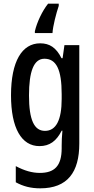

<svg xmlns="http://www.w3.org/2000/svg" viewBox="-20 -786 513 1046"><path d="M300 -754V-766H242C210 -726 181 -664 170 -616V-606H266C268 -643 286 -713 300 -754ZM199 -550C100 -550 40 -452 40 -267C40 -88 97 10 195 10C250 10 287 -17 316 -74H320C317 -44 316 -14 316 8V22C316 120 275 156 197 156C155 156 113 144 66 119V207C106 229 147 240 199 240C348 240 412 152 412 -4V-540H331L321 -469H315C286 -527 250 -550 199 -550ZM222 -466C287 -466 316 -407 316 -273V-247C316 -131 285 -73 225 -73C166 -73 138 -133 138 -266C138 -397 164 -466 222 -466Z"/></svg>

Font: Noto Sans Hebrew ExtraCondensed Medium
Style: Regular
Weight: 500
Width: 2
Designer: Monotype Design Team
Foundry: Monotype Imaging Inc.
Version: Version 2.004